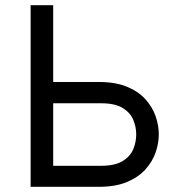

<svg xmlns="http://www.w3.org/2000/svg" viewBox="-20 -720 687 740"><path d="M98 0V-700H185V-404H361Q425 -404 469.2 -385.8Q513.5 -367.5 540.5 -337.5Q567.5 -307.5 579.8 -272Q592 -236.5 592 -202Q592 -168 579.8 -132.5Q567.5 -97 540.5 -67Q513.5 -37 469.2 -18.5Q425 0 361 0ZM185 -81H369Q423 -81 452.5 -99Q482 -117 493.5 -144.8Q505 -172.5 505 -202Q505 -231 493.5 -258.5Q482 -286 452.5 -304Q423 -322 369 -322H185Z"/></svg>

Font: Undotted
Style: Regular
Weight: 400
Designer: Delve Withrington, Dave Bailey, Thomas Jockin
Foundry: Delve Fonts LLC
Version: Version 4.000